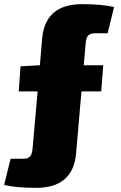

<svg xmlns="http://www.w3.org/2000/svg" viewBox="-47 -724 580 924"><path d="M471 -564H410Q387 -564 377 -552.5Q367 -541 365 -512L356 -410H450L440 -284H345L319 17Q303 180 127 180Q30 180 -27 166L4 40H65Q88 40 98 28.5Q108 17 110 -12L134 -284H43L52 -405L145 -410L156 -541Q172 -704 348 -704Q445 -704 502 -690Z"/></svg>

Font: Exo 2.0 Black
Style: Regular
Weight: 900
Designer: Natanael Gama
Version: Version 1.001;PS 001.001;hotconv 1.0.70;makeotf.lib2.5.58329